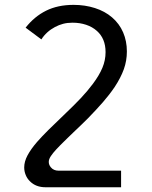

<svg xmlns="http://www.w3.org/2000/svg" viewBox="-20 -581 642 809"><path d="M490.2 208V138.2H227.1Q205.6 138.2 193.8 123.5Q185.5 113.3 185.5 101.1Q185.5 89.8 194.3 76.7Q203.1 63.5 216.8 48.8Q229.5 34.7 263.7 1.5L290 -23.9L322.8 -55.2L350.1 -82Q386.7 -119.6 413.8 -150.6Q440.9 -181.6 463.4 -214.8Q488.8 -253.4 501.7 -289.1Q514.6 -324.7 514.6 -364.3Q514.6 -407.7 498.8 -444.6Q482.9 -481.4 452.1 -507.8Q421.9 -533.7 379.9 -547.1Q337.9 -560.5 290 -560.5Q223.6 -560.5 174.1 -535.9Q124.5 -511.2 87.9 -464.4L154.3 -415Q175.3 -447.8 211.9 -467.3Q228.5 -476.1 246.1 -480.7Q263.7 -485.4 285.6 -485.4Q316.4 -485.4 342.8 -476.6Q369.1 -467.8 387.7 -451.2Q424.8 -418.9 424.8 -361.3Q424.8 -327.1 411.4 -295.2Q397.9 -263.2 371.6 -228Q349.1 -197.8 320.6 -167.5Q292 -137.2 253.4 -100.6Q210.4 -59.6 183.6 -33Q156.7 -6.3 135.7 17.6Q110.4 46.9 96.2 73.2Q82 99.6 82 124.5Q82 141.1 88.4 156.5Q94.7 171.9 106.4 183.1Q131.3 208 171.9 208Z"/></svg>

Font: Hack Dev
Style: Regular
Weight: 400
Designer: Christopher Simpkins
Foundry: Christopher Simpkins
Version: Version 2.0315